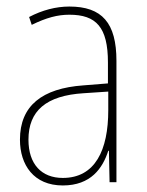

<svg xmlns="http://www.w3.org/2000/svg" viewBox="-20 -557 449 587"><path d="M172 10C258 10 294 -43 311 -96H313L315 0H336V-371C336 -487 292 -537 192 -537C151 -537 109 -526 69 -505L77 -481C122 -503 156 -512 192 -512C274 -512 310 -474 310 -366V-302L235 -296C109 -287 41 -234 41 -130C41 -53 83 10 172 10ZM172 -13C107 -13 67 -55 67 -130C67 -218 121 -265 236 -272L311 -277V-220C311 -98 271 -13 172 -13Z"/></svg>

Font: Noto Sans Condensed Thin
Style: Regular
Weight: 100
Width: 3
Designer: Monotype Design Team
Foundry: Monotype Imaging Inc.
Version: Version 2.013